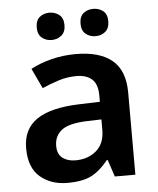

<svg xmlns="http://www.w3.org/2000/svg" viewBox="-53 -791 697 847"><g transform="rotate(-5 295.0 -367.5)"><path d="M297 -553Q403 -553 458 -507Q513 -461 513 -364V0H422L397 -75H393Q358 -31 319 -10.5Q280 10 212 10Q139 10 91 -31Q43 -72 43 -158Q43 -243 105 -285Q167 -327 292 -331L385 -334V-361Q385 -412 360.5 -434Q336 -456 292 -456Q251 -456 213 -444Q175 -432 139 -416L97 -505Q138 -527 189.5 -540Q241 -553 297 -553ZM320 -254Q239 -251 207.5 -225.5Q176 -200 176 -157Q176 -120 198.5 -103Q221 -86 256 -86Q311 -86 348 -117.5Q385 -149 385 -210V-256ZM136 -684Q136 -716 154 -730.5Q172 -745 197 -745Q222 -745 240.5 -730.5Q259 -716 259 -685Q259 -654 240.5 -639Q222 -624 197 -624Q172 -624 154 -639Q136 -654 136 -684ZM330 -684Q330 -716 348 -730.5Q366 -745 391 -745Q417 -745 435 -730.5Q453 -716 453 -685Q453 -654 435 -639Q417 -624 392 -624Q366 -624 348 -639Q330 -654 330 -684Z"/></g></svg>

Font: Noto Sans Kawi SemiBold
Style: Regular
Weight: 600
Designer: Fadhl Haqq
Version: Version 1.000